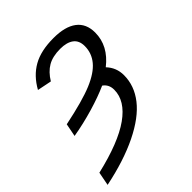

<svg xmlns="http://www.w3.org/2000/svg" viewBox="-204 -669 1008 1008"><g transform="rotate(-45 300.0 -165.0)"><path d="M481.4 -138.7Q481.4 -60.5 429.4 5.9Q377.4 72.3 270.3 124.8Q163.1 177.2 13.2 208L27.8 132.3Q210 89.8 300.5 25.4Q391.1 -39.1 391.1 -120.6Q391.1 -160.2 361.3 -180.7Q305.2 -155.3 227.5 -132.3Q149.9 -109.4 72.3 -96.2L86.4 -168.5Q232.4 -198.7 304.7 -229Q377 -259.3 410.4 -299.6Q443.8 -339.8 443.8 -392.1Q443.8 -433.6 417 -453.4Q390.1 -473.1 342.3 -473.1Q285.6 -473.1 249.5 -452.1Q213.4 -431.2 186.5 -386.7L106.9 -402.8Q144.5 -470.7 203.9 -504.4Q263.2 -538.1 357.4 -538.1Q442.9 -538.1 487.8 -504.2Q532.7 -470.2 532.7 -403.8Q532.7 -305.7 442.9 -235.4Q481.4 -194.8 481.4 -138.7Z"/></g></svg>

Font: Liberation Mono
Style: Italic
Weight: 400
Italic angle: -12°
Monospace: yes
Designer: Steve Matteson
Foundry: Ascender Corporation
Version: Version 2.1.5